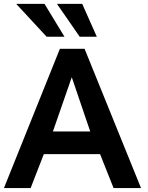

<svg xmlns="http://www.w3.org/2000/svg" viewBox="-24 -960 756 980"><path d="M305.2 -772.5 203.1 -940.4H58.6L213.9 -772.5ZM470.2 -772.5 395.5 -940.4H266.6L382.8 -772.5ZM246.1 -289.1C289.1 -412.1 321.3 -504.4 342.3 -565.9C367.7 -492.2 398.9 -399.9 436.5 -289.1ZM132.3 0 199.7 -173.3H486.8L555.7 0H695.8L407.7 -710.9H281.7L-3.9 0Z"/></svg>

Font: Ride
Style: Bold
Weight: 700
Version: Version 3.000